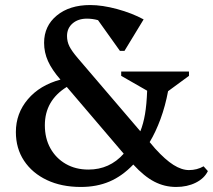

<svg xmlns="http://www.w3.org/2000/svg" viewBox="-20 -726 847 762"><path d="M301 16Q224 16 166 -11.5Q108 -39 75.5 -88Q43 -137 43 -202Q43 -276 90.5 -332Q138 -388 220 -410Q186 -449 170.5 -483.5Q155 -518 155 -556Q155 -623 205.5 -664.5Q256 -706 338 -706Q386 -706 445 -690Q504 -674 550 -649L474 -524H456L369 -646Q347 -652 325 -652Q290 -652 268 -633Q246 -614 246 -583Q246 -561 255.5 -542Q265 -523 289 -495L537 -205Q549 -235 555.5 -273Q562 -311 564 -366L461 -425V-442H730V-425L647 -364Q636 -305 617 -253.5Q598 -202 574 -162L596 -136Q636 -92 668.5 -71.5Q701 -51 730 -51Q762 -51 788 -66L805 -47Q791 -18 757 -1Q723 16 679 16Q633 16 592.5 -5Q552 -26 509 -73Q465 -27 414.5 -5.5Q364 16 301 16ZM158 -229Q158 -177 180 -137.5Q202 -98 241 -75.5Q280 -53 331 -53Q415 -53 471 -116L245 -381Q158 -327 158 -229Z"/></svg>

Font: Platypi
Style: Regular
Weight: 400
Designer: David Sargent
Foundry: Bolt Cutter Type
Version: Version 1.200; ttfautohint (v1.8.4.7-5d5b)